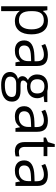

<svg xmlns="http://www.w3.org/2000/svg" viewBox="1122 -1820 939 3222"><g transform="rotate(90 1591.0 -209.5)"><path d="M335 9.8Q282.7 9.8 239.5 -9.5Q196.3 -28.8 167 -68.8H161.1Q167 -22 167 20V240.2H85.9V-535.2H151.9L163.1 -461.9H167Q198.2 -505.9 239.7 -525.4Q281.2 -544.9 335 -544.9Q441.4 -544.9 499.3 -472.2Q557.1 -399.4 557.1 -268.1Q557.1 -136.2 498.3 -63.2Q439.5 9.8 335 9.8ZM323.2 -476.1Q241.2 -476.1 204.6 -430.7Q168 -385.3 167 -286.1V-268.1Q167 -155.3 204.6 -106.7Q242.2 -58.1 325.2 -58.1Q394.5 -58.1 433.8 -114.3Q473.1 -170.4 473.1 -269Q473.1 -369.1 433.8 -422.6Q394.5 -476.1 323.2 -476.1Z M1027.8 0 1011.7 -76.2H1007.8Q967.8 -25.9 928 -8.1Q888.2 9.8 828.6 9.8Q749 9.8 703.9 -31.2Q658.7 -72.3 658.7 -147.9Q658.7 -310.1 918 -317.9L1008.8 -320.8V-354Q1008.8 -417 981.7 -447Q954.6 -477.1 895 -477.1Q828.1 -477.1 743.7 -436L718.8 -498Q758.3 -519.5 805.4 -531.7Q852.5 -543.9 899.9 -543.9Q995.6 -543.9 1041.7 -501.5Q1087.9 -459 1087.9 -365.2V0ZM844.7 -57.1Q920.4 -57.1 963.6 -98.6Q1006.8 -140.1 1006.8 -214.8V-263.2L925.8 -259.8Q829.1 -256.3 786.4 -229.7Q743.7 -203.1 743.7 -147Q743.7 -103 770.3 -80.1Q796.9 -57.1 844.7 -57.1Z M1692.9 -535.2V-483.9L1593.8 -472.2Q1607.4 -455.1 1618.2 -427.5Q1628.9 -399.9 1628.9 -365.2Q1628.9 -286.6 1575.2 -239.7Q1521.5 -192.9 1427.7 -192.9Q1403.8 -192.9 1382.8 -196.8Q1331.1 -169.4 1331.1 -127.9Q1331.1 -106 1349.1 -95.5Q1367.2 -85 1411.1 -85H1505.9Q1592.8 -85 1639.4 -48.3Q1686 -11.7 1686 58.1Q1686 147 1614.7 193.6Q1543.5 240.2 1406.7 240.2Q1301.8 240.2 1244.9 201.2Q1188 162.1 1188 90.8Q1188 42 1219.2 6.3Q1250.5 -29.3 1307.1 -42Q1286.6 -51.3 1272.7 -70.8Q1258.8 -90.3 1258.8 -116.2Q1258.8 -145.5 1274.4 -167.5Q1290 -189.5 1323.7 -210Q1282.2 -227.1 1256.1 -268.1Q1230 -309.1 1230 -361.8Q1230 -449.7 1282.7 -497.3Q1335.4 -544.9 1432.1 -544.9Q1474.1 -544.9 1507.8 -535.2ZM1266.1 89.8Q1266.1 133.3 1302.7 155.8Q1339.4 178.2 1407.7 178.2Q1509.8 178.2 1558.8 147.7Q1607.9 117.2 1607.9 64.9Q1607.9 21.5 1581.1 4.6Q1554.2 -12.2 1480 -12.2H1382.8Q1327.6 -12.2 1296.9 14.2Q1266.1 40.5 1266.1 89.8ZM1310.1 -363.8Q1310.1 -307.6 1341.8 -278.8Q1373.5 -250 1430.2 -250Q1548.8 -250 1548.8 -365.2Q1548.8 -485.8 1428.7 -485.8Q1371.6 -485.8 1340.8 -455.1Q1310.1 -424.3 1310.1 -363.8Z M2131.8 0 2115.7 -76.2H2111.8Q2071.8 -25.9 2032 -8.1Q1992.2 9.8 1932.6 9.8Q1853 9.8 1807.9 -31.2Q1762.7 -72.3 1762.7 -147.9Q1762.7 -310.1 2022 -317.9L2112.8 -320.8V-354Q2112.8 -417 2085.7 -447Q2058.6 -477.1 1999 -477.1Q1932.1 -477.1 1847.7 -436L1822.8 -498Q1862.3 -519.5 1909.4 -531.7Q1956.5 -543.9 2003.9 -543.9Q2099.6 -543.9 2145.8 -501.5Q2191.9 -459 2191.9 -365.2V0ZM1948.7 -57.1Q2024.4 -57.1 2067.6 -98.6Q2110.8 -140.1 2110.8 -214.8V-263.2L2029.8 -259.8Q1933.1 -256.3 1890.4 -229.7Q1847.7 -203.1 1847.7 -147Q1847.7 -103 1874.3 -80.1Q1900.9 -57.1 1948.7 -57.1Z M2531.7 -57.1Q2553.2 -57.1 2573.2 -60.3Q2593.3 -63.5 2605 -66.9V-4.9Q2591.8 1.5 2566.2 5.6Q2540.5 9.8 2520 9.8Q2364.7 9.8 2364.7 -153.8V-472.2H2288.1V-511.2L2364.7 -544.9L2398.9 -659.2H2445.8V-535.2H2601.1V-472.2H2445.8V-157.2Q2445.8 -108.9 2468.8 -83Q2491.7 -57.1 2531.7 -57.1Z M3041 0 3024.9 -76.2H3021Q2981 -25.9 2941.2 -8.1Q2901.4 9.8 2841.8 9.8Q2762.2 9.8 2717 -31.2Q2671.9 -72.3 2671.9 -147.9Q2671.9 -310.1 2931.2 -317.9L3022 -320.8V-354Q3022 -417 2994.9 -447Q2967.8 -477.1 2908.2 -477.1Q2841.3 -477.1 2756.8 -436L2731.9 -498Q2771.5 -519.5 2818.6 -531.7Q2865.7 -543.9 2913.1 -543.9Q3008.8 -543.9 3054.9 -501.5Q3101.1 -459 3101.1 -365.2V0ZM2857.9 -57.1Q2933.6 -57.1 2976.8 -98.6Q3020 -140.1 3020 -214.8V-263.2L2939 -259.8Q2842.3 -256.3 2799.6 -229.7Q2756.8 -203.1 2756.8 -147Q2756.8 -103 2783.4 -80.1Q2810.1 -57.1 2857.9 -57.1Z"/></g></svg>

Font: f0_52653 
Style: Regular
Weight: 400
Foundry: Ascender Corporation
Version: Version 1.10